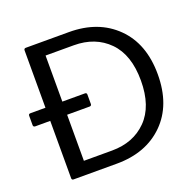

<svg xmlns="http://www.w3.org/2000/svg" viewBox="-123 -830 981 960"><g transform="rotate(-20 367.5 -350.0)"><path d="M9.8 -325.2C9.8 -318.7 13.2 -315.3 20 -314.9H100.1V-9.8C100.1 -3.3 103.4 0 109.9 0H339.8C444 0 527.6 -31.2 590.6 -93.5C653.6 -155.8 685.1 -241.4 685.1 -350.1C685.1 -458.8 653.5 -544.4 590.3 -606.7C527.2 -669 443.7 -700.2 339.8 -700.2H109.9C103.4 -699.9 100.1 -696.5 100.1 -689.9V-384.8H20C13.2 -384.8 9.8 -381.5 9.8 -375ZM189.9 -69.8V-314.9H310.1C316.6 -315.3 319.8 -318.7 319.8 -325.2V-375C319.8 -381.5 316.6 -384.8 310.1 -384.8H189.9V-629.9H339.8C416 -629.9 477.6 -606 524.7 -558.3C571.7 -510.7 595.2 -441.2 595.2 -349.9C595.2 -258.5 571.6 -189 524.4 -141.4C477.2 -93.7 415.7 -69.8 339.8 -69.8Z"/></g></svg>

Font: Numans
Style: Regular
Weight: 400
Designer: Jovanny Lemonad
Foundry: Jovanny Lemonad
Version: Version 001.001